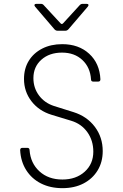

<svg xmlns="http://www.w3.org/2000/svg" viewBox="-20 -970 640 1000"><path d="M305 10Q242 10 193.5 -14.5Q145 -39 116.5 -84Q88 -129 85 -188Q85 -200 97 -200H122Q134 -200 134 -188Q139 -120 185.5 -77.5Q232 -35 305 -35Q376 -35 421 -75.5Q466 -116 466 -180Q466 -238 435 -281.5Q404 -325 351 -341L249 -372Q183 -392 144 -442.5Q105 -493 105 -559Q105 -613 130 -653.5Q155 -694 200 -717Q245 -740 304 -740Q390 -740 444.5 -690Q499 -640 503 -557Q503 -545 491 -545H466Q454 -545 454 -557Q450 -619 409 -657.5Q368 -696 303 -696Q237 -696 195.5 -659Q154 -622 154 -563Q154 -512 183 -473Q212 -434 261 -418L363 -386Q433 -364 474 -309.5Q515 -255 515 -183Q515 -126 488.5 -82.5Q462 -39 415 -14.5Q368 10 305 10ZM279 -810Q271 -810 264 -817L163 -935Q158 -941 160 -945.5Q162 -950 169 -950H192Q202 -950 207 -944L294 -850Q302 -840 310 -850L396 -944Q402 -950 411 -950H431Q439 -950 440.5 -945.5Q442 -941 437 -935L336 -817Q329 -810 321 -810Z"/></svg>

Font: Pitagon Sans Mono Thin
Style: Regular
Weight: 100
Monospace: yes
Designer: Travis Tran
Foundry: Pitagon
Version: Version 1.001; ttfautohint (v1.8.4.7-5d5b);gftools[0.9.26]